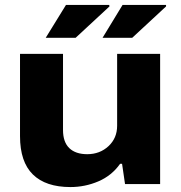

<svg xmlns="http://www.w3.org/2000/svg" viewBox="-20 -745 732 777"><path d="M165 -592 247 -725H422L423 -719L286 -592ZM395 -592 476 -725H652V-719L515 -592ZM265 12Q165 12 113 -39Q61 -90 61 -194V-527H235V-219Q235 -170 260.5 -145.5Q286 -121 333 -121Q384 -121 419 -153.5Q454 -186 454 -236V-527H628V0H486L474 -82H466Q432 -34 378 -11Q324 12 265 12Z"/></svg>

Font: Archivo SemiExpanded ExtraBold
Style: Regular
Weight: 800
Width: 6
Designer: Hector Gatti
Foundry: Omnibus-Type
Version: Version 2.001; ttfautohint (v1.8.3)